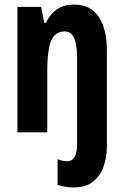

<svg xmlns="http://www.w3.org/2000/svg" viewBox="-20 -577 541 837"><path d="M301 240Q284 240 266 237.5Q248 235 231 229V117Q254 126 272 126Q316 126 316 52V-324Q316 -381 303.5 -410.5Q291 -440 262 -440Q237 -440 220 -425Q203 -410 194.5 -372Q186 -334 186 -263V0H56V-547H159L173 -477H180Q218 -557 302 -557Q375 -557 410.5 -503.5Q446 -450 446 -356V59Q446 109 431 150.5Q416 192 384 216Q352 240 301 240Z"/></svg>

Font: Noto Sans Myanmar ExtraCondensed
Style: Bold
Weight: 700
Width: 2
Designer: Monotype Design Team
Foundry: Monotype Imaging Inc.
Version: Version 2.107; ttfautohint (v1.8.4.7-5d5b)